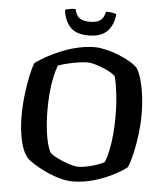

<svg xmlns="http://www.w3.org/2000/svg" viewBox="-60 -966 884 1019"><g transform="rotate(5 382.0 -456.5)"><path d="M364 0Q330 0 291 -11.5Q252 -23 215.5 -40.5Q179 -58 151.5 -76Q124 -94 113 -108Q89 -140 77 -198Q65 -256 65 -324Q65 -380 71.5 -434.5Q78 -489 87.5 -534.5Q97 -580 108 -608Q134 -627 170 -647Q206 -667 249 -684Q292 -701 336 -710.5Q380 -720 421 -720Q447 -720 481 -712Q515 -704 549 -690.5Q583 -677 610 -661Q637 -645 651 -630Q667 -604 677.5 -565Q688 -526 693.5 -480.5Q699 -435 699 -389Q699 -335 692.5 -281.5Q686 -228 675.5 -182Q665 -136 652 -102Q627 -81 580.5 -57Q534 -33 478 -16.5Q422 0 364 0ZM387 -80Q409 -80 436.5 -86Q464 -92 489.5 -101Q515 -110 527 -118Q538 -146 546 -184.5Q554 -223 558 -269Q562 -315 562 -363Q562 -427 555.5 -483Q549 -539 539 -575Q533 -583 515.5 -593.5Q498 -604 475 -613.5Q452 -623 429 -629.5Q406 -636 390 -636Q369 -636 339.5 -631.5Q310 -627 281.5 -620Q253 -613 234 -606Q223 -579 215 -541.5Q207 -504 203 -459.5Q199 -415 199 -368Q199 -306 207 -245Q215 -184 234 -144Q242 -134 261.5 -123Q281 -112 305 -102Q329 -92 351.5 -86Q374 -80 387 -80ZM382 -779Q313 -779 282 -814.5Q251 -850 246 -904Q253 -907 268 -910Q283 -913 301 -913Q309 -878 327.5 -865Q346 -852 382 -852Q418 -852 437 -865Q456 -878 463 -913Q485 -913 499 -910Q513 -907 519 -904Q513 -845 480 -812Q447 -779 382 -779Z"/></g></svg>

Font: Texturina 12pt SemiBold
Style: Regular
Weight: 600
Designer: Guillermo Torres Carreño
Foundry: Omnibus-Type
Version: Version 1.002